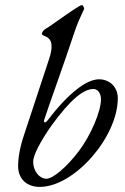

<svg xmlns="http://www.w3.org/2000/svg" viewBox="-20 -725 489 753"><path d="M136 8C271 8 442 -187 442 -340C442 -383 411 -414 368 -414C318 -414 245 -356 166 -252C162 -247 159 -245 156 -245C153 -245 151 -249 154 -257C172 -313 235 -486 270 -593C282 -630 292 -650 298 -664C302 -674 307 -682 310 -690C311 -693 305 -705 302 -705C299 -705 296 -704 291 -701C267 -687 216 -651 175 -622C166 -615 151 -611 145 -596C142 -588 150 -586 159 -582C173 -576 194 -562 174 -498L74 -195C59 -151 51 -107 51 -74C51 -24 84 8 136 8ZM162 -24C134 -24 110 -55 110 -91C110 -116 139 -172 183 -234C253 -330 305 -376 347 -376C363 -376 376 -359 376 -336C376 -288 337 -196 289 -132C242 -70 188 -24 162 -24Z"/></svg>

Font: EB Garamond
Style: Italic
Weight: 400
Italic angle: -17.2°
Designer: Georg Duffner and Octavio Pardo
Foundry: Georg Duffner
Version: Version 1.000;PS 001.000;hotconv 1.0.88;makeotf.lib2.5.64775